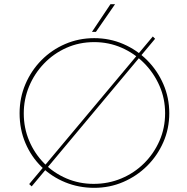

<svg xmlns="http://www.w3.org/2000/svg" viewBox="-20 -893 896 921"><path d="M724 -707 132 1 120 -10 713 -718ZM74 -350Q74 -424 102 -489.5Q130 -555 179 -604.5Q228 -654 293 -682Q358 -710 432 -710Q506 -710 571 -682Q636 -654 685.5 -604.5Q735 -555 763.5 -489.5Q792 -424 792 -350Q792 -276 763.5 -211Q735 -146 685.5 -97Q636 -48 571 -20Q506 8 432 8Q358 8 293 -18.5Q228 -45 179 -93Q130 -141 102 -206.5Q74 -272 74 -350ZM94 -349Q94 -279 120 -217.5Q146 -156 192 -109.5Q238 -63 299 -37Q360 -11 429 -11Q500 -11 562 -37Q624 -63 671 -109.5Q718 -156 745 -217.5Q772 -279 772 -350Q772 -420 745 -481.5Q718 -543 671.5 -590Q625 -637 563.5 -664Q502 -691 432 -691Q360 -691 298.5 -663.5Q237 -636 191 -588Q145 -540 119.5 -478.5Q94 -417 94 -349ZM532 -873 440 -740H421L510 -873Z"/></svg>

Font: Josefin Sans Thin Thin
Style: Regular
Weight: 250
Version: Version 2.001